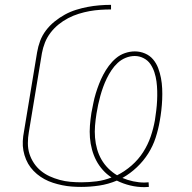

<svg xmlns="http://www.w3.org/2000/svg" viewBox="-20 -763 790 792"><path d="M576 9Q546 9 517 2Q488 -5 462 -18Q426 -3 389 2.5Q352 8 315 8Q295 8 275.5 6.5Q256 5 236.5 1Q217 -3 198.5 -9Q180 -15 163.5 -24Q147 -33 132.5 -45Q118 -57 106.5 -72Q95 -87 87.5 -105Q80 -123 76.5 -142Q73 -161 74 -181Q75 -201 79 -221L133 -547Q137 -571 145.5 -594Q154 -617 169.5 -637.5Q185 -658 205.5 -674.5Q226 -691 248 -703Q270 -715 294 -722.5Q318 -730 342 -734.5Q366 -739 390 -741Q414 -743 438 -743V-724Q416 -724 393.5 -722.5Q371 -721 349 -717Q327 -713 304.5 -706Q282 -699 261 -688Q240 -677 221.5 -662Q203 -647 188.5 -628Q174 -609 165.5 -587.5Q157 -566 153 -544L99 -218Q95 -196 95 -172.5Q95 -149 101.5 -128.5Q108 -108 120 -90Q132 -72 148.5 -58.5Q165 -45 184.5 -36Q204 -27 226 -21Q248 -15 270.5 -13Q293 -11 316 -11Q347 -11 378.5 -15Q410 -19 440 -31Q420 -44 404 -62Q388 -80 377 -101Q366 -122 359.5 -146Q353 -170 351 -195Q349 -220 351 -245.5Q353 -271 357 -297Q361 -317 365 -337.5Q369 -358 375 -377.5Q381 -397 388.5 -416.5Q396 -436 406 -455Q416 -474 429 -491.5Q442 -509 458.5 -523Q475 -537 495.5 -544Q516 -551 536 -551Q558 -551 578 -542.5Q598 -534 611.5 -518Q625 -502 632.5 -482Q640 -462 644 -441Q648 -420 649 -397.5Q650 -375 649 -352.5Q648 -330 645.5 -308Q643 -286 639 -264Q633 -229 622 -195Q611 -161 591.5 -130Q572 -99 544.5 -73Q517 -47 485 -29Q506 -20 529.5 -15Q553 -10 576 -10Q581 -10 585 -10.5Q589 -11 593 -11L594 8Q589 8 584.5 8.5Q580 9 576 9ZM463 -40Q495 -56 523 -80.5Q551 -105 570.5 -135.5Q590 -166 601.5 -199.5Q613 -233 619 -267Q622 -287 624.5 -307Q627 -327 628 -347.5Q629 -368 628.5 -388Q628 -408 625.5 -427Q623 -446 617 -464.5Q611 -483 600.5 -498.5Q590 -514 572.5 -523Q555 -532 536 -532Q517 -532 498.5 -524.5Q480 -517 465.5 -503.5Q451 -490 440 -473.5Q429 -457 420.5 -439.5Q412 -422 405.5 -404Q399 -386 394 -368Q389 -350 385 -331.5Q381 -313 378 -294Q374 -269 372 -244.5Q370 -220 372 -195.5Q374 -171 380.5 -148Q387 -125 398.5 -105Q410 -85 426.5 -68.5Q443 -52 463 -40Z"/></svg>

Font: Iosevka Etoile Thin Oblique
Style: Regular
Weight: 100
Italic angle: -9°
Designer: Belleve Invis
Foundry: Belleve Invis
Version: Version 15.5.2; ttfautohint (v1.8.4)